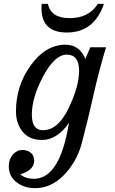

<svg xmlns="http://www.w3.org/2000/svg" viewBox="-20 -729 593 992"><path d="M161.6 243.2Q106.9 243.2 68.4 214.8Q25.4 183.6 25.4 129.9Q25.4 93.3 46.4 69.6Q67.4 45.9 95.7 45.9Q121.6 45.9 139.2 60.3Q156.7 74.7 156.7 101.1Q156.7 149.9 84.5 171.9Q112.3 194.8 154.8 194.8Q259.3 194.8 310.5 22.5Q325.7 -29.3 336.4 -94.2Q274.9 -5.9 196.8 -5.9Q131.3 -5.9 96.9 -48.6Q62.5 -91.3 62.5 -153.8Q62.5 -286.6 139.4 -392.3Q216.3 -498 317.9 -498Q391.1 -498 420.9 -424.8L446.8 -484.9H527.8Q489.7 -358.4 462.2 -234.6Q434.6 -110.8 401.4 15.1Q375 109.4 309.3 176.3Q243.7 243.2 161.6 243.2ZM201.7 -56.2Q279.8 -56.2 334.2 -169.2Q388.7 -282.2 388.7 -363.3Q388.7 -446.8 324.7 -446.8Q263.2 -446.8 203.9 -336.2Q144.5 -225.6 144.5 -137.2Q144.5 -56.2 201.7 -56.2ZM325.2 -561Q194.3 -561 194.3 -687Q194.3 -697.8 195.3 -709H227.5Q242.7 -635.3 340.8 -635.3Q439 -635.3 485.4 -709H517.1Q466.3 -561 325.2 -561Z"/></svg>

Font: Munson
Style: Italic
Weight: 400
Italic angle: -12°
Designer: Paul James MIller
Foundry: High-Logic / Made with FontCreator
Version: Version 2.10;May 5, 2019;FontCreator 11.5.0.2430 64-bit